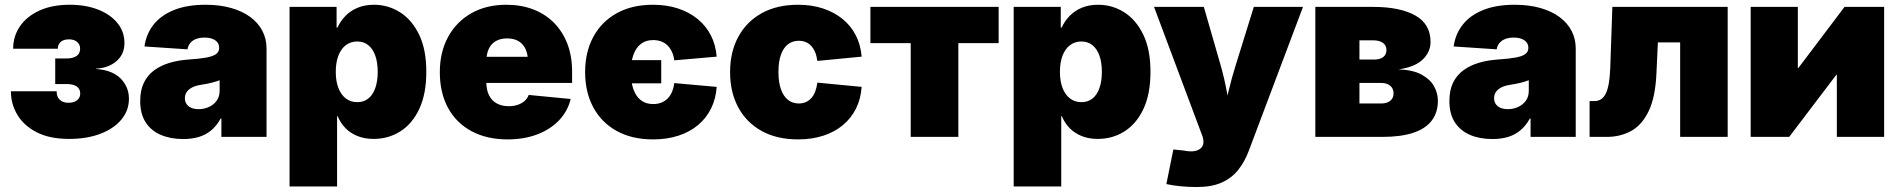

<svg xmlns="http://www.w3.org/2000/svg" viewBox="-20 -564 7829 791"><path d="M264.6 8.3Q184.6 8.3 131.3 -19Q78.1 -46.4 51.5 -91.1Q24.9 -135.7 24.9 -188H213.4Q212.9 -166 225.8 -153.3Q238.8 -140.6 262.2 -140.6Q284.7 -140.6 297.6 -151.1Q310.5 -161.6 310.5 -178.2Q310.5 -198.2 295.9 -208Q281.2 -217.8 255.4 -217.8H207.5V-323.2H255.4Q280.8 -323.2 295.4 -333.3Q310.1 -343.3 310.1 -363.8Q310.1 -380.4 297.9 -391.1Q285.6 -401.9 264.6 -401.9Q242.7 -401.9 230.5 -391.8Q218.3 -381.8 218.3 -363.3H34.2Q34.2 -415 62.5 -456.1Q90.8 -497.1 143.1 -520.8Q195.3 -544.4 267.1 -544.4Q333.5 -544.4 384.3 -524.4Q435.1 -504.4 463.9 -469Q492.7 -433.6 492.7 -386.7Q492.7 -340.3 459.7 -312Q426.8 -283.7 376 -281.2V-279.8Q443.8 -274.9 477.5 -240Q511.2 -205.1 511.2 -157.2Q511.2 -108.9 480.2 -71.5Q449.2 -34.2 393.8 -12.9Q338.4 8.3 264.6 8.3Z M734.9 8.8Q682.6 8.8 642.6 -8.3Q602.5 -25.4 580.1 -60.1Q557.6 -94.7 557.6 -147.9Q557.6 -192.4 572.8 -223.4Q587.9 -254.4 615.2 -274.4Q642.6 -294.4 678.7 -305.2Q714.8 -315.9 757.3 -318.8Q802.7 -321.8 830.3 -326.9Q857.9 -332 870.4 -341.3Q882.8 -350.6 882.8 -365.7V-367.7Q882.8 -380.9 875.2 -390.1Q867.7 -399.4 854.2 -404.3Q840.8 -409.2 822.3 -409.2Q803.7 -409.2 788.8 -403.8Q773.9 -398.4 764.6 -387.7Q755.4 -377 752.4 -360.8L575.2 -372.6Q582 -422.9 611.8 -461.4Q641.6 -500 695.6 -522.2Q749.5 -544.4 826.7 -544.4Q885.3 -544.4 931.9 -531.2Q978.5 -518.1 1011.2 -493.9Q1043.9 -469.7 1061 -436.8Q1078.1 -403.8 1078.1 -364.3V0H892.1V-75.7H889.2Q872.1 -44.9 849.4 -26.4Q826.7 -7.8 798.1 0.5Q769.5 8.8 734.9 8.8ZM798.3 -114.3Q820.3 -114.3 840.1 -123Q859.9 -131.8 872.3 -148.7Q884.8 -165.5 884.8 -189.9V-233.4Q877 -230.5 868.4 -227.8Q859.9 -225.1 850.1 -222.7Q840.3 -220.2 829.6 -218.3Q818.8 -216.3 806.6 -214.4Q784.7 -210.9 770.3 -203.1Q755.9 -195.3 748.8 -184.3Q741.7 -173.3 741.7 -159.7Q741.7 -145 749 -134.8Q756.3 -124.5 769 -119.4Q781.7 -114.3 798.3 -114.3Z M1172.9 204.1V-535.6H1366.7V-450.7H1370.6Q1382.8 -477.5 1403.6 -498.8Q1424.3 -520 1453.6 -532.2Q1482.9 -544.4 1521 -544.4Q1578.6 -544.4 1627.7 -513.7Q1676.8 -482.9 1706.5 -421.6Q1736.3 -360.4 1736.3 -268.1Q1736.3 -177.7 1707.8 -116.2Q1679.2 -54.7 1629.9 -23.2Q1580.6 8.3 1519 8.3Q1482.4 8.3 1453.1 -3.4Q1423.8 -15.1 1403.3 -36.1Q1382.8 -57.1 1371.1 -85.4H1368.7V204.1ZM1451.7 -143.1Q1478.5 -143.1 1497.3 -158Q1516.1 -172.9 1526.1 -201.2Q1536.1 -229.5 1536.1 -268.1Q1536.1 -306.6 1526.1 -334.7Q1516.1 -362.8 1497.3 -377.9Q1478.5 -393.1 1451.7 -393.1Q1424.8 -393.1 1404.8 -377.9Q1384.8 -362.8 1374 -334.7Q1363.3 -306.6 1363.3 -268.1Q1363.3 -229.5 1374 -201.7Q1384.8 -173.8 1404.8 -158.4Q1424.8 -143.1 1451.7 -143.1Z M2070.8 10.3Q1985.8 10.3 1922.9 -23.4Q1859.9 -57.1 1825.9 -119.4Q1792 -181.6 1792 -267.1Q1792 -349.6 1826.2 -412.1Q1860.4 -474.6 1921.9 -509.5Q1983.4 -544.4 2065.9 -544.4Q2127.4 -544.4 2177.2 -525.1Q2227.1 -505.9 2262.7 -469.7Q2298.3 -433.6 2317.6 -383.1Q2336.9 -332.5 2336.9 -269.5V-222.2H1851.6V-330.1H2246.1L2155.3 -308.6Q2155.3 -339.8 2145.3 -361.6Q2135.3 -383.3 2116.2 -394.5Q2097.2 -405.8 2069.3 -405.8Q2041.5 -405.8 2022.2 -394.5Q2002.9 -383.3 1993.2 -361.6Q1983.4 -339.8 1983.4 -308.6V-228Q1983.4 -194.3 1994.6 -171.6Q2005.9 -148.9 2026.9 -137.7Q2047.9 -126.5 2075.7 -126.5Q2096.2 -126.5 2112.8 -132.1Q2129.4 -137.7 2141.1 -147.9Q2152.8 -158.2 2158.2 -172.9L2331.1 -156.2Q2318.8 -106 2283.4 -68.6Q2248 -31.2 2193.8 -10.5Q2139.6 10.3 2070.8 10.3Z M2670.4 10.3Q2583.5 10.3 2520.8 -24.4Q2458 -59.1 2424.3 -121.6Q2390.6 -184.1 2390.6 -267.1Q2390.6 -349.6 2424.3 -412.1Q2458 -474.6 2520.8 -509.5Q2583.5 -544.4 2670.4 -544.4Q2727.1 -544.4 2773.4 -529.1Q2819.8 -513.7 2854.2 -485.6Q2888.7 -457.5 2908.7 -418.2Q2928.7 -378.9 2932.6 -330.6L2757.8 -315.4Q2755.4 -335 2748.3 -350.3Q2741.2 -365.7 2730.2 -376.7Q2719.2 -387.7 2704.1 -393.3Q2689 -398.9 2670.4 -398.9Q2641.1 -398.9 2620.6 -383.3Q2600.1 -367.7 2589.6 -338.4Q2579.1 -309.1 2579.1 -267.6Q2579.1 -225.6 2589.6 -196Q2600.1 -166.5 2620.6 -150.9Q2641.1 -135.3 2670.4 -135.3Q2689.5 -135.3 2704.3 -141.1Q2719.2 -147 2730.5 -158.2Q2741.7 -169.4 2748.5 -185.5Q2755.4 -201.7 2757.8 -221.7L2932.6 -206.1Q2929.2 -156.7 2909.4 -116.9Q2889.6 -77.1 2855.5 -48.6Q2821.3 -20 2774.4 -4.9Q2727.5 10.3 2670.4 10.3ZM2576.2 -220.7V-316.4H2704.1V-220.7Z M3267.6 10.3Q3180.7 10.3 3117.9 -24.4Q3055.2 -59.1 3021.5 -121.6Q2987.8 -184.1 2987.8 -267.1Q2987.8 -349.6 3021.5 -412.1Q3055.2 -474.6 3117.9 -509.5Q3180.7 -544.4 3267.6 -544.4Q3324.2 -544.4 3370.6 -529.1Q3417 -513.7 3451.4 -485.6Q3485.8 -457.5 3505.9 -418.2Q3525.9 -378.9 3529.8 -330.6L3347.2 -313Q3344.7 -333 3338.4 -348.4Q3332 -363.8 3322.3 -374.5Q3312.5 -385.3 3299.6 -390.6Q3286.6 -396 3271 -396Q3245.1 -396 3226.3 -381.6Q3207.5 -367.2 3197.3 -338.6Q3187 -310.1 3187 -267.6Q3187 -225.6 3197.3 -196.5Q3207.5 -167.5 3226.3 -152.6Q3245.1 -137.7 3271 -137.7Q3286.6 -137.7 3299.6 -143.3Q3312.5 -148.9 3322.5 -159.9Q3332.5 -170.9 3338.6 -187Q3344.7 -203.1 3347.2 -223.6L3529.8 -206.1Q3526.4 -156.7 3506.6 -116.9Q3486.8 -77.1 3452.6 -48.6Q3418.5 -20 3371.6 -4.9Q3324.7 10.3 3267.6 10.3Z M3731.9 0V-386.2H3565.9V-535.6H4094.2V-386.2H3928.2V0Z M4156.2 204.1V-535.6H4350.1V-450.7H4354Q4366.2 -477.5 4387 -498.8Q4407.7 -520 4437 -532.2Q4466.3 -544.4 4504.4 -544.4Q4562 -544.4 4611.1 -513.7Q4660.2 -482.9 4689.9 -421.6Q4719.7 -360.4 4719.7 -268.1Q4719.7 -177.7 4691.2 -116.2Q4662.6 -54.7 4613.3 -23.2Q4564 8.3 4502.4 8.3Q4465.8 8.3 4436.5 -3.4Q4407.2 -15.1 4386.7 -36.1Q4366.2 -57.1 4354.5 -85.4H4352.1V204.1ZM4435.1 -143.1Q4461.9 -143.1 4480.7 -158Q4499.5 -172.9 4509.5 -201.2Q4519.5 -229.5 4519.5 -268.1Q4519.5 -306.6 4509.5 -334.7Q4499.5 -362.8 4480.7 -377.9Q4461.9 -393.1 4435.1 -393.1Q4408.2 -393.1 4388.2 -377.9Q4368.2 -362.8 4357.4 -334.7Q4346.7 -306.6 4346.7 -268.1Q4346.7 -229.5 4357.4 -201.7Q4368.2 -173.8 4388.2 -158.4Q4408.2 -143.1 4435.1 -143.1Z M4785.2 194.3 4814 51.8 4856.9 56.2Q4884.3 62 4903.1 58.1Q4921.9 54.2 4930.9 42.5Q4939.9 30.8 4937.5 13.2L4935.1 0.5L4734.4 -535.6H4939.5L5008.3 -296.9Q5023.9 -242.2 5034.2 -186.5Q5044.4 -130.9 5057.6 -67.9H5015.1Q5027.8 -130.9 5041 -186.8Q5054.2 -242.7 5071.3 -296.9L5145.5 -535.6H5348.1L5125.5 55.2Q5108.4 101.6 5081.5 135.5Q5054.7 169.4 5013.4 188Q4972.2 206.5 4910.6 206.5Q4877.4 206.5 4844.2 203.4Q4811 200.2 4785.2 194.3Z M5398.9 0V-535.6H5637.2Q5747.1 -535.6 5810.3 -500.5Q5873.5 -465.3 5873.5 -391.1Q5873.5 -350.1 5841.3 -318.8Q5809.1 -287.6 5742.2 -278.3Q5801.8 -275.9 5837.2 -256.3Q5872.6 -236.8 5888.2 -208.3Q5903.8 -179.7 5903.8 -148.9Q5903.8 -100.6 5878.4 -67.1Q5853 -33.7 5802 -16.8Q5751 0 5674.3 0ZM5580.6 -137.7H5670.4Q5693.8 -137.7 5707.5 -148.7Q5721.2 -159.7 5721.2 -179.2Q5721.2 -199.2 5707.5 -210.7Q5693.8 -222.2 5670.4 -222.2H5580.6ZM5580.6 -318.8H5643.1Q5666 -318.8 5679 -329.3Q5691.9 -339.8 5691.9 -357.9Q5691.9 -377 5677.2 -387.5Q5662.6 -397.9 5637.2 -397.9H5580.6Z M6128.4 8.8Q6076.2 8.8 6036.1 -8.3Q5996.1 -25.4 5973.6 -60.1Q5951.2 -94.7 5951.2 -147.9Q5951.2 -192.4 5966.3 -223.4Q5981.4 -254.4 6008.8 -274.4Q6036.1 -294.4 6072.3 -305.2Q6108.4 -315.9 6150.9 -318.8Q6196.3 -321.8 6223.9 -326.9Q6251.5 -332 6263.9 -341.3Q6276.4 -350.6 6276.4 -365.7V-367.7Q6276.4 -380.9 6268.8 -390.1Q6261.2 -399.4 6247.8 -404.3Q6234.4 -409.2 6215.8 -409.2Q6197.3 -409.2 6182.4 -403.8Q6167.5 -398.4 6158.2 -387.7Q6148.9 -377 6146 -360.8L5968.8 -372.6Q5975.6 -422.9 6005.4 -461.4Q6035.2 -500 6089.1 -522.2Q6143.1 -544.4 6220.2 -544.4Q6278.8 -544.4 6325.4 -531.2Q6372.1 -518.1 6404.8 -493.9Q6437.5 -469.7 6454.6 -436.8Q6471.7 -403.8 6471.7 -364.3V0H6285.6V-75.7H6282.7Q6265.6 -44.9 6242.9 -26.4Q6220.2 -7.8 6191.7 0.5Q6163.1 8.8 6128.4 8.8ZM6191.9 -114.3Q6213.9 -114.3 6233.6 -123Q6253.4 -131.8 6265.9 -148.7Q6278.3 -165.5 6278.3 -189.9V-233.4Q6270.5 -230.5 6262 -227.8Q6253.4 -225.1 6243.7 -222.7Q6233.9 -220.2 6223.1 -218.3Q6212.4 -216.3 6200.2 -214.4Q6178.2 -210.9 6163.8 -203.1Q6149.4 -195.3 6142.3 -184.3Q6135.3 -173.3 6135.3 -159.7Q6135.3 -145 6142.6 -134.8Q6149.9 -124.5 6162.6 -119.4Q6175.3 -114.3 6191.9 -114.3Z M6528.8 0V-147.5H6547.9Q6564 -147.5 6575.7 -155Q6587.4 -162.6 6595.5 -178.7Q6603.5 -194.8 6607.9 -220.5Q6612.3 -246.1 6613.8 -281.7L6622.6 -535.6H7097.7V0H6901.9V-389.2H6810.1L6804.2 -262.2Q6799.8 -162.6 6771.7 -105.2Q6743.7 -47.9 6699 -23.9Q6654.3 0 6599.6 0Z M7742.2 0H7547.4V-255.9H7545.4L7351.1 0H7192.4V-535.6H7386.7V-283.7H7388.7L7579.1 -535.6H7742.2Z"/></svg>

Font: Inter 20pt Black
Style: Regular
Weight: 900
Version: Version 4.001;git-66647c0bb